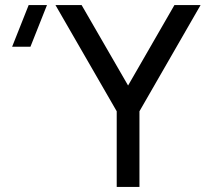

<svg xmlns="http://www.w3.org/2000/svg" viewBox="-20 -740 814 760"><path d="M442 0H532V-299.5L774 -720H670.5L487 -401.5L303 -720H199.5L442 -299.5ZM28 -555H100.5L166 -720H93.5Z"/></svg>

Font: Eudonet Medium
Style: Regular
Weight: 500
Designer: Mikhail Sharanda
Foundry: Mikhail Sharanda
Version: Version 4.503;Glyphs 3.1.2 (3151)